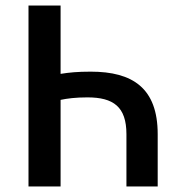

<svg xmlns="http://www.w3.org/2000/svg" viewBox="-20 -674 654 694"><path d="M83 -654V0H199V-313C223 -318 253 -322 296 -322C390 -322 437 -288 437 -189V0H550V-189C550 -356 459 -415 308 -415C260 -415 230 -412 199 -407V-654Z"/></svg>

Font: DAIFUKU Sans Semibold
Style: Regular
Weight: 600
Designer: Original font ‘Source Sans 3’ : Paul D. Hunt
Foundry: Daifuku
Version: Version 1.000